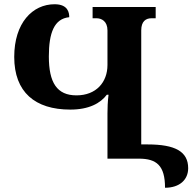

<svg xmlns="http://www.w3.org/2000/svg" viewBox="-20 -747 925 904"><path d="M757 137C826 137 866 99 866 45C866 -34 804 -67 675 -67H645V-604C645 -647 667 -661 693 -661H713V-714H416V-661H435C458 -661 486 -647 486 -604V-441C486 -360 433 -298 340 -298C248 -298 210 -358 210 -481C210 -592 235 -659 306 -666C306 -685 302 -727 237 -727C133 -727 47 -639 47 -479C47 -313 145 -231 311 -231C399 -231 453 -261 483 -301H491C487 -268 486 -239 486 -213V0H634C717 0 757 32 757 137Z"/></svg>

Font: Noto Serif Georgian Bold
Style: Regular
Weight: 700
Designer: Monotype Design Team, Akaki Razmadze
Foundry: Google LLC
Version: Version 2.003